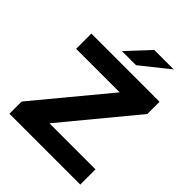

<svg xmlns="http://www.w3.org/2000/svg" viewBox="-231 -954 1079 1079"><g transform="rotate(45 308.5 -414.5)"><path d="M598 -121V0H35V-97L388 -523H42V-644H584V-547L232 -121ZM357 -829H512L345 -696H233Z"/></g></svg>

Font: Montserrat Ace
Style: Bold
Weight: 700
Designer: Julieta Ulanovsky
Foundry: Julieta Ulanovsky
Version: Version 1